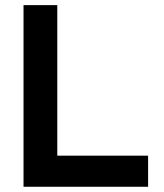

<svg xmlns="http://www.w3.org/2000/svg" viewBox="-20 -713 626 733"><path d="M69.8 0V-693.4H198.7V0ZM69.8 0V-118.7H545.4V0Z"/></svg>

Font: Cascadia Code PL
Style: Regular
Weight: 400
Monospace: yes
Designer: Aaron Bell
Foundry: Saja Typeworks
Version: Version 2102.003